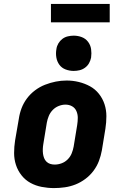

<svg xmlns="http://www.w3.org/2000/svg" viewBox="-20 -952 640 980"><path d="M256 8Q224 8 193 2Q162 -4 135.5 -18.5Q109 -33 90 -57Q71 -81 61.5 -110Q52 -139 52 -171Q52 -203 57 -235L76 -345Q80 -373 90 -399.5Q100 -426 117.5 -449.5Q135 -473 159 -491Q183 -509 210 -519.5Q237 -530 264.5 -535.5Q292 -541 320 -541Q352 -541 382.5 -533.5Q413 -526 439.5 -511.5Q466 -497 485 -473Q504 -449 513.5 -420Q523 -391 523 -359Q523 -327 518 -295L500 -185Q495 -157 485 -130.5Q475 -104 457.5 -80.5Q440 -57 416 -39Q392 -21 365.5 -10.5Q339 0 311 4Q283 8 256 8ZM259 -112Q277 -112 294.5 -118.5Q312 -125 325.5 -138.5Q339 -152 346 -169.5Q353 -187 356 -204L374 -314Q377 -333 377 -351Q377 -369 370 -385Q363 -401 348 -409.5Q333 -418 314 -418Q297 -418 279.5 -411Q262 -404 249 -390.5Q236 -377 229 -360Q222 -343 219 -326L201 -216Q199 -204 198.5 -191.5Q198 -179 199.5 -167.5Q201 -156 205 -145.5Q209 -135 217 -127Q225 -119 236 -115.5Q247 -112 259 -112ZM356 -590Q335 -590 315 -597.5Q295 -605 283 -621.5Q271 -638 267.5 -659Q264 -680 268 -702Q270 -717 278 -730.5Q286 -744 298.5 -753.5Q311 -763 326.5 -766.5Q342 -770 356 -770Q378 -770 397.5 -762.5Q417 -755 429.5 -738.5Q442 -722 445 -701Q448 -680 445 -658Q442 -643 434.5 -629.5Q427 -616 414 -606.5Q401 -597 386 -593.5Q371 -590 356 -590ZM240 -838V-932H540V-838Z"/></svg>

Font: Iosevka Slab Heavy Extended
Style: Italic
Weight: 900
Width: 7
Italic angle: -9°
Monospace: yes
Designer: Belleve Invis
Foundry: Belleve Invis
Version: Version 11.1.0; ttfautohint (v1.8.3)